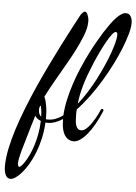

<svg xmlns="http://www.w3.org/2000/svg" viewBox="-171 -779 775 1092"><g transform="rotate(5 216.5 -233.0)"><path d="M115.2 -89.8Q136.2 -89.8 157.5 -97.9Q178.7 -106 199.2 -121.1Q201.7 -166 212.4 -213.6Q223.1 -261.2 238.8 -307.9Q254.4 -354.5 273.7 -399.2Q293 -443.8 312.5 -482.9Q332 -522 350.8 -554.4Q369.6 -586.9 383.8 -609.9Q401.4 -637.2 417.5 -659.7Q433.6 -682.1 448.7 -698Q463.9 -713.9 477.5 -722.4Q491.2 -731 502.9 -731Q521 -731 530.5 -716.1Q540 -701.2 540 -676.8Q540 -652.3 529.8 -615Q519.5 -577.6 501.5 -532.2Q483.4 -486.8 458.3 -436.8Q433.1 -386.7 403.3 -337.4Q373.5 -288.1 340.1 -242.7Q306.6 -197.3 272 -161.1Q271 -151.9 271 -143.6Q271 -135.3 271 -127Q271 -108.4 272.5 -93.5Q273.9 -78.6 278.1 -67.6Q282.2 -56.6 289.6 -50.8Q296.9 -44.9 308.1 -44.9Q317.4 -44.9 327.4 -51.5Q337.4 -58.1 347.2 -68.8Q356.9 -79.6 366.2 -93.3Q375.5 -106.9 383.3 -120.6Q391.1 -134.3 397.2 -147Q403.3 -159.7 407.2 -168.9Q409.7 -174.3 412.6 -175.5Q415.5 -176.8 417 -176.8Q419.9 -176.8 421.9 -174.3Q423.8 -171.9 423.8 -168Q423.8 -166 421.9 -162.1Q405.3 -122.6 386.2 -88.9Q367.2 -55.2 347.2 -30.8Q327.1 -6.3 307.4 7.3Q287.6 21 270 21Q256.3 21 243.7 15.1Q231 9.3 220.9 -4.4Q210.9 -18.1 205.1 -40.8Q199.2 -63.5 199.2 -97.2V-100.1Q154.3 -70.8 115.2 -70.8Q111.3 -70.8 108.2 -70.8Q105 -70.8 101.1 -71.8Q98.6 -22.9 88.6 21Q78.6 64.9 63.7 102.5Q48.8 140.1 31 170.2Q13.2 200.2 -5.1 221.2Q-23.4 242.2 -40 253.7Q-56.6 265.1 -68.8 265.1Q-79.1 265.1 -86.4 259.8Q-93.8 254.4 -98.1 244.9Q-102.5 235.4 -104.7 222.7Q-106.9 210 -106.9 194.8Q-106.9 151.4 -95.9 97.4Q-85 43.5 -65.9 -16.4Q-46.9 -76.2 -21.7 -140.1Q3.4 -204.1 31.7 -267.6Q60.1 -331.1 89.6 -392.1Q119.1 -453.1 146.7 -507.8Q174.3 -562.5 198.5 -608.2Q222.7 -653.8 240.2 -687Q246.6 -700.7 255.6 -710.2Q264.6 -719.7 272 -719.2Q274.9 -719.2 278.8 -715.1Q282.7 -710.9 285.9 -703.6Q289.1 -696.3 291.5 -686.5Q293.9 -676.8 293.9 -666Q293.9 -644 288.6 -622.6Q283.2 -601.1 275.1 -580.6Q267.1 -560.1 257.8 -540.5Q248.5 -521 240.2 -502.9Q233.4 -488.8 221.7 -467.3Q210 -445.8 195.6 -420.7Q181.2 -395.5 165.3 -367.7Q149.4 -339.8 134 -313Q118.7 -286.1 105 -261.2Q91.3 -236.3 82 -216.8Q86.9 -208 90.6 -194.6Q94.2 -181.2 96.9 -165.5Q99.6 -149.9 100.8 -132.3Q102.1 -114.7 102.1 -97.2V-90.8Q105 -89.8 108.2 -89.8Q111.3 -89.8 115.2 -89.8ZM464.8 -602.1Q464.8 -611.8 462.4 -615.5Q460 -619.1 454.1 -619.1Q446.8 -619.1 434.6 -603.8Q422.4 -588.4 407.7 -563Q393.1 -537.6 377 -504.6Q360.8 -471.7 345.7 -436Q330.6 -400.4 317.4 -365Q304.2 -329.6 295.9 -299.8Q287.6 -270.5 282.5 -244.4Q277.3 -218.3 274.9 -193.8Q301.8 -227.1 326.2 -266.1Q350.6 -305.2 371.6 -345.7Q392.6 -386.2 409.9 -425.8Q427.2 -465.3 439.5 -499.8Q451.7 -534.2 458.3 -560.8Q464.8 -587.4 464.8 -602.1ZM-24.9 192.9Q-21 192.9 -12.5 184.1Q-3.9 175.3 6.6 158.9Q17.1 142.6 28.3 118.9Q39.6 95.2 49.3 65.2Q59.1 35.2 65.9 -1Q72.8 -37.1 74.2 -78.1Q51.8 -86.9 40 -105Q31.2 -76.7 22.5 -46.6Q13.7 -16.6 5.6 11.2Q-2.4 39.1 -9.5 63Q-16.6 86.9 -21 102.1Q-34.2 149.9 -34.2 171.9Q-34.2 181.2 -31.7 187Q-29.3 192.9 -24.9 192.9ZM58.1 -141.1Q58.1 -115.7 74.2 -102.1Q73.7 -114.7 72.8 -126Q71.8 -137.2 70.6 -145.8Q69.3 -154.3 67.9 -159.2Q66.4 -164.1 64.9 -164.1Q63.5 -164.1 60.8 -157.7Q58.1 -151.4 58.1 -141.1Z"/></g></svg>

Font: Mervale Script
Style: Regular
Weight: 400
Designer: Astigmatic (AOETI)
Foundry: Astigmatic (AOETI)
Version: Version 1.000